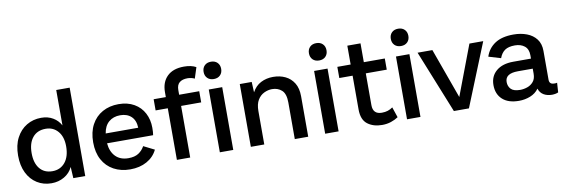

<svg xmlns="http://www.w3.org/2000/svg" viewBox="-53 -1104 4415 1506"><g transform="rotate(-10 2154.5 -351.0)"><path d="M261 10Q197 10 146.5 -21.5Q96 -53 67.5 -111Q39 -169 39 -249Q39 -331 69.5 -389.5Q100 -448 152 -479Q204 -510 268 -510Q322 -510 362 -486Q402 -462 423 -422V-704H530V0H435L430 -90Q408 -43 362.5 -16.5Q317 10 261 10ZM284 -82Q347 -82 385 -128Q423 -174 423 -256Q423 -332 385.5 -375.5Q348 -419 288 -419Q221 -419 184 -374Q147 -329 147 -250Q147 -171 183 -126.5Q219 -82 284 -82Z M888 10Q814 10 757 -21Q700 -52 668.5 -110Q637 -168 637 -249Q637 -331 668.5 -389.5Q700 -448 756 -479Q812 -510 884 -510Q956 -510 1008 -480Q1060 -450 1087 -398Q1114 -346 1114 -282Q1114 -264 1113 -249Q1112 -234 1110 -223H743Q749 -156 786.5 -117.5Q824 -79 889 -79Q939 -79 969.5 -99Q1000 -119 1018 -152L1104 -109Q1077 -53 1020.5 -21.5Q964 10 888 10ZM746 -301H1005Q1003 -360 970 -391Q937 -422 882 -422Q827 -422 791 -391Q755 -360 746 -301Z M1526 -500V-411H1366V0H1260V-411H1163V-500H1260V-539Q1260 -619 1307 -665Q1354 -711 1441 -711Q1499 -711 1537 -690L1509 -603Q1498 -609 1483 -612.5Q1468 -616 1453 -616Q1412 -616 1389 -597.5Q1366 -579 1366 -537V-500Z M1709 -500V0H1602V-500ZM1656 -712Q1688 -712 1707 -693Q1726 -674 1726 -643Q1726 -612 1707 -593Q1688 -574 1656 -574Q1624 -574 1605 -593Q1586 -612 1586 -643Q1586 -674 1605 -693Q1624 -712 1656 -712Z M1849 0V-500H1944L1948 -417Q1974 -465 2017.5 -487.5Q2061 -510 2115 -510Q2169 -510 2212 -489.5Q2255 -469 2280.5 -427.5Q2306 -386 2306 -322V0H2199V-291Q2199 -361 2168 -389Q2137 -417 2091 -417Q2059 -417 2027.5 -402Q1996 -387 1976 -354Q1956 -321 1956 -266V0Z M2548 -500V0H2441V-500ZM2495 -712Q2527 -712 2546 -693Q2565 -674 2565 -643Q2565 -612 2546 -593Q2527 -574 2495 -574Q2463 -574 2444 -593Q2425 -612 2425 -643Q2425 -674 2444 -693Q2463 -712 2495 -712Z M2995 -112 3023 -29Q2998 -12 2965 -1Q2932 10 2894 10Q2824 10 2778 -25Q2732 -60 2732 -142V-411H2626V-500H2732V-650H2837V-500H3004V-411H2837V-158Q2837 -85 2908 -85Q2935 -85 2956 -92Q2977 -99 2995 -112Z M3200 -500V0H3093V-500ZM3147 -712Q3179 -712 3198 -693Q3217 -674 3217 -643Q3217 -612 3198 -593Q3179 -574 3147 -574Q3115 -574 3096 -593Q3077 -612 3077 -643Q3077 -674 3096 -693Q3115 -712 3147 -712Z M3678 -500H3788L3586 0H3466L3265 -500H3383L3527 -101Z M4133 -327Q4133 -376 4103 -400Q4073 -424 4026 -424Q3975 -424 3946.5 -404.5Q3918 -385 3903 -344L3806 -373Q3827 -437 3882 -473.5Q3937 -510 4030 -510Q4088 -510 4135.5 -492Q4183 -474 4211.5 -437Q4240 -400 4240 -342V-113Q4240 -76 4278 -76Q4284 -76 4290.5 -76Q4297 -76 4302 -78L4297 -2Q4279 7 4248 8Q4209 8 4181 -8.5Q4153 -25 4142 -59Q4117 -24 4074.5 -7Q4032 10 3984 10Q3899 10 3853 -32Q3807 -74 3807 -146Q3807 -217 3856.5 -258.5Q3906 -300 3992 -300H4133ZM4008 -73Q4036 -73 4065 -83Q4094 -93 4113.5 -116.5Q4133 -140 4133 -180V-220H4015Q3913 -220 3913 -152Q3913 -118 3934.5 -95.5Q3956 -73 4008 -73Z"/></g></svg>

Font: Prodigy Sans Medium
Style: Regular
Weight: 500
Designer: Wei Huang
Foundry: Wei Huang
Version: Version 1.003; ttfautohint (v1.8.3)